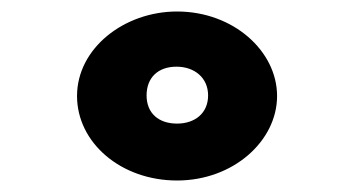

<svg xmlns="http://www.w3.org/2000/svg" viewBox="-20 -704 603 334"><path d="M288 -390C386 -390 462 -459 462 -537C462 -615 386 -684 288 -684C196 -684 114 -620 114 -537C114 -456 190 -390 288 -390ZM288 -489C256 -489 235 -507 235 -538C235 -569 255 -588 287 -588C318 -588 342 -569 342 -538C342 -507 319 -489 288 -489Z"/></svg>

Font: Inconsolata SemiExpanded Black
Style: Regular
Weight: 900
Width: 6
Monospace: yes
Designer: Raph Levien, Cyreal, Brenton Simpson
Foundry: Raph Levien, Cyreal, Google
Version: Version 3.100